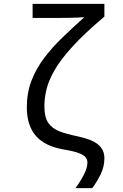

<svg xmlns="http://www.w3.org/2000/svg" viewBox="-20 -780 640 995"><path d="M371 195Q395 163 414 126.5Q433 90 433 63Q433 49 425 37Q417 25 391.5 14.5Q366 4 312 -5Q264 -13 228 -30Q192 -47 168 -73.5Q144 -100 131.5 -137.5Q119 -175 119 -224Q119 -299 143 -361.5Q167 -424 208.5 -479Q250 -534 304 -586Q358 -638 417 -691Q406 -690 384 -689Q362 -688 332.5 -687.5Q303 -687 269 -687H149V-760H521V-694Q418 -607 355.5 -538.5Q293 -470 262 -415Q231 -360 220.5 -315Q210 -270 210 -230Q210 -173 230 -143.5Q250 -114 288 -99.5Q326 -85 380 -74Q418 -66 445 -55.5Q472 -45 489 -30.5Q506 -16 513.5 1.5Q521 19 521 40Q521 84 501.5 123.5Q482 163 458 195Z"/></svg>

Font: Noto Sans Mono
Style: Regular
Weight: 400
Designer: Monotype Design Team
Foundry: Monotype Imaging Inc.
Version: Version 2.014